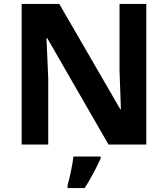

<svg xmlns="http://www.w3.org/2000/svg" viewBox="-20 -734 853 975"><path d="M723 0V-714H587V-376C589 -310 592 -245 594 -179H591L281 -714H90V0H225V-336C222 -404 219 -472 216 -540H220L531 0ZM491 71V61H353C348 104 334 169 323 208V221H410C444 168 471 115 491 71Z"/></svg>

Font: Noto Sans Malayalam
Style: Bold
Weight: 700
Designer: Jelle Bosma - Monotype Design Team
Foundry: Monotype Imaging Inc.
Version: Version 2.104